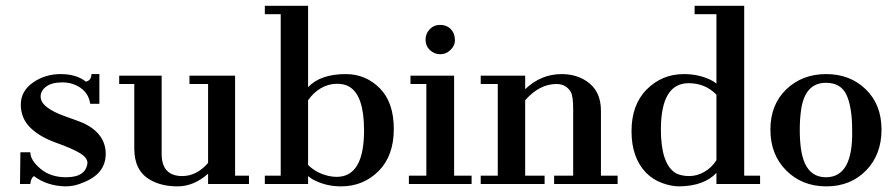

<svg xmlns="http://www.w3.org/2000/svg" viewBox="-20 -644 3130 672"><path d="M211.1 -23.6Q280.6 -23.6 286.1 -73.6Q286.1 -91.7 260.4 -107.6Q234.7 -123.6 176.4 -144.4Q118.1 -165.3 85.4 -197.9Q52.8 -230.6 52.8 -277.8Q52.8 -325 95.1 -354.9Q137.5 -384.7 192.4 -384.7Q247.2 -384.7 280.6 -358.3Q300 -362.5 300 -384.7H327.8V-280.6H295.8Q290.3 -316.7 262.5 -336.1Q234.7 -355.6 197.9 -355.6Q161.1 -355.6 141.7 -341Q122.2 -326.4 122.2 -306.2Q122.2 -286.1 144.4 -268.8Q166.7 -251.4 208.3 -236.8Q250 -222.2 273.6 -212.5Q350 -175 350 -105.6Q350 -36.1 272.2 -5.6Q241.7 8.3 209.7 8.3Q144.4 6.9 98.6 -27.8Q87.5 -19.4 86.1 0H50L51.4 -111.1H86.1Q86.1 -83.3 121.5 -53.5Q156.9 -23.6 211.1 -23.6Z M708.3 -36.1Q658.3 8.3 601.4 8.3Q544.4 8.3 504.2 -15.3Q450 -47.2 450 -123.6V-350H397.2V-379.2H545.8V-105.6Q545.8 -27.8 618.1 -27.8Q668.1 -27.8 708.3 -73.6V-350H643.1V-379.2H802.8V-29.2H851.4V0H708.3Z M1058.3 -338.9Q1101.4 -384.7 1190.3 -384.7Q1259.7 -384.7 1309 -335.4Q1358.3 -286.1 1358.3 -192.4Q1358.3 -98.6 1304.9 -45.1Q1251.4 8.3 1173.6 8.3Q1123.6 8.3 1081.9 -12.5Q1069.4 -18.1 1058.3 -27.8V0H906.9V-29.2H962.5V-594.4H906.9V-623.6H1058.3ZM1158.3 -25Q1254.2 -25 1254.2 -187.5Q1254.2 -309.7 1202.8 -340.3Q1184.7 -351.4 1156.2 -350.7Q1127.8 -350 1102.1 -334.7Q1076.4 -319.4 1058.3 -293.1V-66.7Q1087.5 -37.5 1131.9 -27.8Q1145.8 -25 1158.3 -25Z M1519.4 -556.9Q1554.2 -556.9 1568.1 -526.4Q1572.2 -516.7 1572.2 -500.7Q1572.2 -484.7 1556.9 -469.4Q1541.7 -454.2 1520.8 -454.2Q1500 -454.2 1484.7 -468.8Q1469.4 -483.3 1469.4 -504.9Q1469.4 -526.4 1484 -541.7Q1498.6 -556.9 1519.4 -556.9ZM1411.1 -29.2H1472.2V-350H1416.7V-379.2H1569.4V-29.2H1630.6V0H1411.1Z M1927.8 -350Q1868.1 -350 1818.1 -293.1V-29.2H1886.1V0H1662.5V-29.2H1722.2V-350H1662.5V-379.2H1818.1V-331.9Q1873.6 -384.7 1945.8 -384.7Q1995.8 -384.7 2033.3 -359.7Q2083.3 -326.4 2083.3 -256.9V-29.2H2141.7V0H1919.4V-29.2H1986.1V-263.9Q1986.1 -306.9 1977.8 -322.2Q1961.1 -350 1927.8 -350Z M2487.5 -38.9Q2444.4 6.9 2358.3 8.3Q2329.2 8.3 2297.2 -3.5Q2265.3 -15.3 2241.7 -38.9Q2190.3 -91.7 2190.3 -184.7Q2190.3 -277.8 2243.7 -331.2Q2297.2 -384.7 2373.6 -384.7Q2423.6 -384.7 2465.3 -365.3Q2477.8 -359.7 2487.5 -351.4V-594.4H2411.1V-623.6H2584.7V-29.2H2640.3V0H2487.5ZM2487.5 -312.5Q2448.6 -352.8 2390.3 -352.8Q2293.1 -352.8 2293.1 -190.3Q2293.1 -69.4 2345.8 -37.5Q2365.3 -27.8 2392.4 -27.8Q2419.4 -27.8 2445.1 -42.4Q2470.8 -56.9 2487.5 -83.3Z M2676.4 -190.3Q2676.4 -277.8 2731.9 -331.2Q2787.5 -384.7 2871.5 -384.7Q2955.6 -384.7 3010.4 -331.2Q3065.3 -277.8 3065.3 -190.3Q3065.3 -102.8 3011.1 -47.2Q2956.9 8.3 2872.2 8.3Q2787.5 8.3 2731.9 -47.2Q2676.4 -102.8 2676.4 -190.3ZM2870.8 -23.6Q2966.7 -23.6 2962.5 -190.3Q2962.5 -268.1 2943.1 -311.1Q2923.6 -354.2 2870.8 -354.2Q2795.8 -354.2 2783.3 -255.6Q2779.2 -225 2779.2 -190.3Q2779.2 -111.1 2797.2 -72.2Q2819.4 -23.6 2870.8 -23.6Z"/></svg>

Font: Sree Krushnadevaraya
Style: Regular
Weight: 400
Designer: Purushoth Kumar Guthula
Foundry: Andhrapradesh Society for Knowledge Networks
Version: Version 1.0.5; ttfautohint (v1.2.42-39fb)